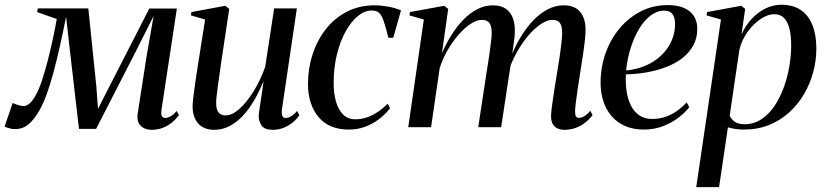

<svg xmlns="http://www.w3.org/2000/svg" viewBox="-52 -538 3490 812"><path d="M588.5 11Q560 11 542.2 -7Q524.5 -25 531 -62L568 -300.5L597.5 -470L522 -320L354.5 7H282L245 -312L227.5 -467.5Q214 -398.5 200.5 -339Q187 -279.5 173.5 -229.5Q160 -179.5 145.8 -140.2Q131.5 -101 115.5 -72.5Q93 -33 68.8 -12.5Q44.5 8 11 8Q3 8 -6.5 6Q-16 4 -23.2 1.5Q-30.5 -1 -32.5 -3L1.5 -102.5Q5 -101 13 -97.8Q21 -94.5 30.8 -92Q40.5 -89.5 48 -89.5Q55 -89.5 61.2 -92.5Q67.5 -95.5 74 -101.2Q80.5 -107 87 -116Q93.5 -125 100 -137Q112.5 -159 125.5 -198Q138.5 -237 150.5 -283.8Q162.5 -330.5 172.2 -376.2Q182 -422 188 -457.5L105 -487L108 -502.5H321.5L355.5 -172L362.5 -77.5L410.5 -172L579.5 -502H696L630.5 -70.5Q629 -58.5 630.8 -51.5Q632.5 -44.5 637 -41.8Q641.5 -39 646.5 -39Q656 -39 668.5 -45.5Q681 -52 695 -68.5L705 -51Q693.5 -35.5 676.8 -21.2Q660 -7 638 2Q616 11 588.5 11Z M854 11Q823.5 11 803.2 -1.5Q783 -14 772.8 -36.2Q762.5 -58.5 762.5 -88Q762.5 -100 765.5 -125.8Q768.5 -151.5 772.8 -181.5Q777 -211.5 781 -236.8Q785 -262 786.5 -272L815.5 -455.5L755.5 -473L757.5 -487L900.5 -513.5L917.5 -500.5L883.5 -274.5Q881.5 -258.5 877.8 -233.5Q874 -208.5 870.5 -182.5Q867 -156.5 864.5 -135Q862 -113.5 862 -104.5Q862 -86.5 866 -74.5Q870 -62.5 878.8 -56.2Q887.5 -50 902 -50Q929.5 -50 960 -77Q990.5 -104 1019.5 -150.2Q1048.5 -196.5 1069.5 -255L1107.5 -502.5H1203.5L1140.5 -76.5Q1138 -59.5 1141.5 -49.2Q1145 -39 1156.5 -39Q1166 -39 1179 -46.2Q1192 -53.5 1204.5 -69L1214 -51Q1204 -35 1187 -21Q1170 -7 1148.5 2Q1127 11 1102 11Q1066.5 11 1054.2 -7.2Q1042 -25.5 1042 -46.5Q1042 -51 1044.2 -67.8Q1046.5 -84.5 1050 -107.2Q1053.5 -130 1056.8 -152.8Q1060 -175.5 1062.5 -192H1061.5Q1044 -150 1022.5 -113Q1001 -76 975 -48.2Q949 -20.5 918.8 -4.8Q888.5 11 854 11Z M1423.5 10Q1339 10 1294.8 -43.5Q1250.5 -97 1250.5 -183Q1250.5 -248 1269.8 -307.5Q1289 -367 1325.5 -414Q1362 -461 1414.5 -488.2Q1467 -515.5 1532.5 -515.5Q1558.5 -515.5 1589.5 -510Q1620.5 -504.5 1644 -494L1611 -378H1590.5Q1579 -425.5 1570.2 -450.2Q1561.5 -475 1550.5 -484.2Q1539.5 -493.5 1520 -493.5Q1490 -493.5 1461.5 -470.2Q1433 -447 1409.8 -405.2Q1386.5 -363.5 1372.8 -307.5Q1359 -251.5 1359 -186Q1359 -143.5 1368.8 -109Q1378.5 -74.5 1398.8 -54Q1419 -33.5 1451 -33.5Q1476.5 -33.5 1500.2 -41.8Q1524 -50 1546 -64.8Q1568 -79.5 1587.5 -99.5L1597.5 -80Q1578.5 -55.5 1552 -35Q1525.5 -14.5 1493 -2.2Q1460.5 10 1423.5 10Z M1843.5 -500.5 1817 -312.5Q1834.5 -354 1857.8 -390.8Q1881 -427.5 1908.8 -455.8Q1936.5 -484 1967.8 -499.8Q1999 -515.5 2033 -515.5Q2066 -515.5 2087 -501Q2108 -486.5 2117.5 -460Q2127 -433.5 2125 -396.5Q2125 -388 2122.8 -371Q2120.5 -354 2117.5 -332.2Q2114.5 -310.5 2111 -286.5L2100 -273Q2119.5 -329.5 2145.8 -374.2Q2172 -419 2202 -450.5Q2232 -482 2265 -498.8Q2298 -515.5 2331 -515.5Q2378.5 -515.5 2401.5 -487.8Q2424.5 -460 2424.5 -412.5Q2424.5 -393 2421.2 -364.2Q2418 -335.5 2412.8 -301.5Q2407.5 -267.5 2402 -232Q2397 -199.5 2392 -167Q2387 -134.5 2383.8 -108.5Q2380.5 -82.5 2380 -68Q2380 -52.5 2383.8 -46Q2387.5 -39.5 2396.5 -39.5Q2406 -39.5 2418.2 -46.2Q2430.5 -53 2444.5 -69.5L2454 -51.5Q2443 -36 2425.8 -21.8Q2408.5 -7.5 2385.5 1.8Q2362.5 11 2333.5 11Q2319 11 2306.2 5.2Q2293.5 -0.5 2286 -13Q2278.5 -25.5 2278.5 -46.5Q2278.5 -59 2282.2 -88.8Q2286 -118.5 2292 -155.8Q2298 -193 2304 -230Q2310 -265 2314.8 -297.5Q2319.5 -330 2322.5 -356.5Q2325.5 -383 2325.5 -398.5Q2325.5 -426.5 2316.5 -440.2Q2307.5 -454 2283.5 -454Q2263 -454 2237 -437.2Q2211 -420.5 2183.8 -389.2Q2156.5 -358 2132.2 -314Q2108 -270 2091.5 -216L2111 -287.5Q2109 -273 2107 -258.8Q2105 -244.5 2102.5 -230.2Q2100 -216 2098 -201.5L2067.5 0H1970.5L2005.5 -230Q2011.5 -265 2016.2 -298.2Q2021 -331.5 2024.2 -358Q2027.5 -384.5 2027.5 -398.5Q2027.5 -426.5 2018.2 -440.2Q2009 -454 1985 -454Q1964 -454 1938.5 -437.2Q1913 -420.5 1887.8 -391.8Q1862.5 -363 1841.2 -326.2Q1820 -289.5 1807.5 -250L1771 0H1674.5L1740.5 -455.5L1679.5 -473L1682 -487L1826.5 -513.5Z M2863 -85Q2846.5 -63 2818.2 -41Q2790 -19 2752.2 -4.5Q2714.5 10 2671 10Q2626 10 2591.8 -5Q2557.5 -20 2534.5 -46.8Q2511.5 -73.5 2499.8 -109.5Q2488 -145.5 2488 -188Q2488 -253.5 2509 -312.8Q2530 -372 2568.2 -417.8Q2606.5 -463.5 2658.2 -490Q2710 -516.5 2772 -516.5Q2814 -516.5 2841.8 -504Q2869.5 -491.5 2883.2 -469Q2897 -446.5 2897 -416.5Q2897 -377.5 2880.5 -346.8Q2864 -316 2835 -293.2Q2806 -270.5 2767.8 -255.5Q2729.5 -240.5 2685.5 -232.5Q2641.5 -224.5 2595 -223.5Q2593 -187.5 2597.8 -153.8Q2602.5 -120 2615.5 -93.2Q2628.5 -66.5 2650.8 -50.8Q2673 -35 2706 -35Q2735.5 -35 2761.2 -43.5Q2787 -52 2809.8 -68Q2832.5 -84 2852 -105ZM2757.5 -493Q2727 -493 2700 -472.8Q2673 -452.5 2651.5 -417Q2630 -381.5 2615.5 -336Q2601 -290.5 2596 -240Q2636 -244 2668.5 -256.5Q2701 -269 2726.2 -288.2Q2751.5 -307.5 2768.5 -331Q2785.5 -354.5 2794.2 -381.2Q2803 -408 2803 -435.5Q2803 -463.5 2792.2 -478.2Q2781.5 -493 2757.5 -493Z M2892.5 253.5 2997 -455.5 2936 -473 2938.5 -487 3082.5 -513.5 3099.5 -500.5 3084 -392.5Q3101 -430.5 3127.5 -458.8Q3154 -487 3186.2 -502.5Q3218.5 -518 3252 -518Q3301 -518 3334 -496Q3367 -474 3383.8 -432.2Q3400.5 -390.5 3400.5 -332.5Q3400.5 -282.5 3387.2 -233Q3374 -183.5 3348.2 -139.8Q3322.5 -96 3285.2 -62.2Q3248 -28.5 3200 -9.2Q3152 10 3093.5 10Q3076 10 3059 7.5Q3042 5 3026.5 0.5L2989 253.5ZM3034 -49Q3040.5 -33.5 3055.8 -23Q3071 -12.5 3096.5 -12.5Q3135.5 -12.5 3167 -33Q3198.5 -53.5 3222.2 -88.2Q3246 -123 3262 -166.2Q3278 -209.5 3286 -256Q3294 -302.5 3294 -346Q3294 -388.5 3286.5 -417.8Q3279 -447 3263.2 -462.5Q3247.5 -478 3222.5 -478Q3195.5 -478 3165 -457.8Q3134.5 -437.5 3110 -403.8Q3085.5 -370 3075 -328Z"/></svg>

Font: Merriweather 144pt
Style: Italic
Weight: 400
Italic angle: -7.8°
Version: Version 2.101